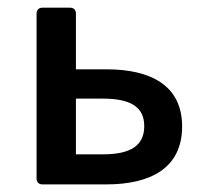

<svg xmlns="http://www.w3.org/2000/svg" viewBox="-20 -485 539 505"><path d="M76.2 -449.2V-15.6C76.2 -5.9 82 0 91.8 0H259.8C376 0 459 -43 459 -152.3C459 -260.7 376 -302.7 259.8 -302.7H179.7V-449.2C179.7 -459 173.8 -464.8 164.1 -464.8H91.8C82 -464.8 76.2 -459 76.2 -449.2ZM251 -79.1H179.7V-225.6H251C324.2 -225.6 359.4 -203.1 359.4 -153.3C359.4 -102.5 324.2 -79.1 251 -79.1Z"/></svg>

Font: Ed Sans Neue Medium
Style: Regular
Weight: 500
Designer: Stephen Hutchings
Version: Version 1.004;PS 001.004;hotconv 1.0.88;makeotf.lib2.5.64775